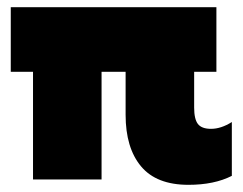

<svg xmlns="http://www.w3.org/2000/svg" viewBox="-20 -500 676 535"><path d="M330 -180V-300H263V0H72V-300H10V-480H583V-300H521V-200Q521 -168 531.5 -154.5Q542 -141 568 -141Q596 -141 626 -160V-10Q577 15 505 15Q416 15 373 -36.5Q330 -88 330 -180Z"/></svg>

Font: Readiness ExtraBold
Style: Regular
Weight: 800
Designer: Katatrad Team
Foundry: CadsonDemak
Version: Version 1.00;January 16, 2020;FontCreator 12.0.0.2550 64-bit